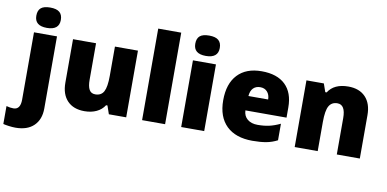

<svg xmlns="http://www.w3.org/2000/svg" viewBox="-132 -980 2948 1462"><g transform="rotate(10 1341.5 -249.5)"><path d="M48 224Q24.3 224 -3.8 220.2Q-31.9 216.4 -47.5 212.3V73.8Q-18.7 81.9 7.1 81.9Q61.2 81.9 61.2 4.6V-515.7H239.1V42Q239.1 126.9 189.3 175.4Q139.5 224 48 224ZM246.2 -643.6Q246.2 -565.7 151.4 -565.7Q56.6 -565.7 56.6 -643.6Q56.6 -684.5 79.1 -703.7Q101.6 -723 150.9 -723Q200.2 -723 223.2 -703.2Q246.2 -683.5 246.2 -643.6Z M865 0H731L708.8 -64.2H698.2Q675.9 -28.8 635.7 -9.9Q595.6 9.1 542.5 9.1Q457.5 9.1 410.3 -40.4Q363 -90 363 -179.5V-515.7H541V-234.1Q541 -182.5 555.4 -157Q569.8 -131.4 602.1 -131.4Q648.1 -131.4 667.6 -167.6Q687.1 -203.7 687.1 -289.7V-515.7H865Z M1165.8 -707.8V0H987.9V-707.8Z M1468.1 -515.7V0H1290.2V-515.7ZM1475.2 -643.6Q1475.2 -565.7 1380.4 -565.7Q1285.6 -565.7 1285.6 -643.6Q1285.6 -684.5 1308.1 -703.7Q1330.6 -723 1379.9 -723Q1429.2 -723 1452.2 -703.2Q1475.2 -683.5 1475.2 -643.6Z M1753.3 -321.5H1906Q1905.5 -358.9 1885.2 -381.2Q1865 -403.4 1831.4 -403.4Q1797.8 -403.4 1777.3 -383Q1756.8 -362.5 1753.3 -321.5ZM1841.3 9.1Q1712.3 9.1 1641.1 -59.2Q1569.8 -128.4 1569.8 -256.8Q1569.8 -385.2 1635.5 -455Q1701.2 -524.8 1821 -524.8Q1940.8 -524.8 2004.3 -463.6Q2067.7 -402.4 2067.7 -288.7V-209.8H1749.7Q1751.3 -166.3 1781.1 -141.8Q1810.9 -117.3 1859.7 -117.3Q1908.5 -117.3 1948.4 -126.1Q1988.4 -135 2033.9 -156.7V-28.8Q1993.4 -7.6 1948.7 0.8Q1903.9 9.1 1841.3 9.1Z M2671.4 0H2493.4V-281.1Q2493.4 -384.7 2431.2 -384.7Q2386.8 -384.7 2366.3 -349.1Q2345.8 -313.4 2345.8 -225.5V0H2167.8V-515.7H2302.3L2324.6 -452H2335.2Q2380.7 -524.8 2490.9 -524.8Q2576.3 -524.8 2623.9 -475Q2671.4 -425.2 2671.4 -335.2Z"/></g></svg>

Font: Khula ExtraBold
Style: Regular
Weight: 800
Designer: Erin McLaughlin, Steve Matteson
Version: Version 1.002;PS 1.0;hotconv 1.0.72;makeotf.lib2.5.5900; ttf